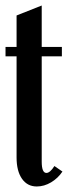

<svg xmlns="http://www.w3.org/2000/svg" viewBox="-20 -665 246 695"><path d="M113 10Q79 10 59.5 -18Q40 -46 40 -95V-461H0V-495H40V-609L131 -645V-495H204V-461H131V-80Q131 -39 148 -39Q161 -39 177 -64L206 -44Q190 -20 165 -5Q140 10 113 10Z"/></svg>

Font: Moniqa ExtBd Cond Paragraph
Style: Regular
Weight: 800
Width: 3
Designer: Rajesh Rajput
Foundry: Rajesh Rajput
Version: Version 1.000